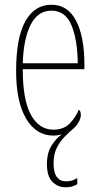

<svg xmlns="http://www.w3.org/2000/svg" viewBox="-20 -562 419 810"><path d="M257 228Q224 228 201 205Q178 182 178 130Q178 82 198.5 50.5Q219 19 241 5Q223 10 205 10Q133 10 90.5 -61Q48 -132 48 -262Q48 -403 87 -472.5Q126 -542 197 -542Q266 -542 301 -474.5Q336 -407 336 -291V-270H76Q76 -140 110.5 -77.5Q145 -15 205 -15Q249 -15 274.5 -41.5Q300 -68 312 -99Q316 -97 318.5 -92Q321 -87 321 -77Q321 -62 311 -45.5Q301 -29 290 -20Q271 -4 251.5 16Q232 36 219 63Q206 90 206 127Q206 167 220 185Q234 203 258 203Q272 203 282.5 200Q293 197 306 189V215Q294 222 283.5 225Q273 228 257 228ZM308 -295Q307 -394 281.5 -455.5Q256 -517 197 -517Q139 -517 109 -457Q79 -397 76 -295Z"/></svg>

Font: Noto Serif Myanmar ExtraCondensed Thin
Style: Regular
Weight: 100
Width: 2
Designer: Ben Mitchell and the Monotype Design Team
Foundry: Monotype Imaging Inc.
Version: Version 2.106; ttfautohint (v1.8.4.7-5d5b)